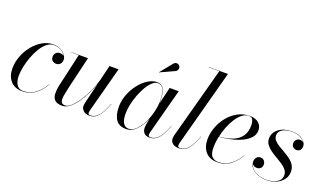

<svg xmlns="http://www.w3.org/2000/svg" viewBox="-75 -1212 2837 1685"><g transform="rotate(20 1344.0 -370.0)"><path d="M384.5 -129.5Q355 -73 302.8 -31.5Q250.5 10 178.5 10Q106.5 10 68.2 -34.5Q30 -79 30 -150Q30 -208 51.5 -264.8Q73 -321.5 110.5 -368Q148 -414.5 195.8 -442.2Q243.5 -470 296.5 -470Q337.5 -470 367 -454.2Q396.5 -438.5 412 -416.5Q427.5 -394.5 427.5 -375Q427.5 -348.5 412.8 -333.2Q398 -318 376 -318Q357.5 -318 342 -330Q326.5 -342 326.5 -368Q326.5 -388.5 340.5 -403.2Q354.5 -418 373.5 -418Q386.5 -418 397.8 -415.2Q409 -412.5 416.5 -405Q404 -428.5 374.5 -447.2Q345 -466 303 -466Q269 -466 238.8 -441.5Q208.5 -417 184 -376.8Q159.5 -336.5 141.8 -288.5Q124 -240.5 114.2 -192.8Q104.5 -145 104.5 -106.5Q104.5 -58.5 124 -26.5Q143.5 5.5 185.5 5.5Q251.5 5.5 302 -34.8Q352.5 -75 382.5 -130.5Z M623 -460 550.5 -152.5Q541.5 -113 535.8 -78.5Q530 -44 537.2 -22.8Q544.5 -1.5 574.5 -1.5Q600 -1.5 630.8 -29.5Q661.5 -57.5 692.5 -103.8Q723.5 -150 749.2 -206.2Q775 -262.5 790 -319.5L824 -460H908.5L794.5 -32Q792.5 -24 792.5 -14Q792.5 5 811 5Q855 5 887.8 -32Q920.5 -69 952 -153.5L954.5 -153Q922 -67 888.2 -28.5Q854.5 10 807.5 10Q768.5 10 748.5 -10Q728.5 -30 728.5 -52.5Q728.5 -58.5 730 -67.8Q731.5 -77 733 -85L779 -274Q763 -227.5 738.5 -177.8Q714 -128 683.8 -85.5Q653.5 -43 619.8 -16.5Q586 10 551.5 10Q503.5 10 482.5 -10.5Q461.5 -31 459.5 -65.5Q457.5 -100 465.5 -141L537.5 -457.5H467.5V-460Z M1387 -618.5 1251 -556 1250 -557 1344.5 -673Q1360.5 -688.5 1377 -684.2Q1393.5 -680 1400.5 -667.5Q1407.5 -655 1403.2 -640.2Q1399 -625.5 1387 -618.5ZM1348.5 -324Q1348.5 -312.5 1348 -300.5L1348.5 -303.5L1386 -460H1470.5L1356.5 -31Q1354.5 -23.5 1354.5 -15Q1354.5 5 1375 5Q1417.5 5 1450 -32Q1482.5 -69 1514.5 -153.5L1516.5 -153Q1484.5 -67 1450.8 -28.5Q1417 10 1367 10Q1332 10 1315.5 -9Q1299 -28 1299 -58Q1299 -74 1301 -85L1312 -145.5Q1295 -103 1270.8 -67.8Q1246.5 -32.5 1216 -11.2Q1185.5 10 1149.5 10Q1082.5 10 1052.8 -32.8Q1023 -75.5 1023 -152.5Q1023 -210 1044.2 -266.2Q1065.5 -322.5 1100.8 -368.5Q1136 -414.5 1179.2 -442.2Q1222.5 -470 1266.5 -470Q1302.5 -470 1320 -448.8Q1337.5 -427.5 1343 -394Q1348.5 -360.5 1348.5 -324ZM1346 -324Q1346 -363 1340.2 -394.8Q1334.5 -426.5 1319.2 -445.2Q1304 -464 1276 -464Q1250 -464 1224.5 -441Q1199 -418 1176.5 -379.8Q1154 -341.5 1136.5 -295.5Q1119 -249.5 1109 -203Q1099 -156.5 1099 -117.5Q1099 -57 1117.8 -28.5Q1136.5 0 1167 0Q1204 0 1236.5 -31.5Q1269 -63 1293.8 -112.8Q1318.5 -162.5 1332.2 -218.5Q1346 -274.5 1346 -324Z M1791.5 -153Q1759.5 -67 1725.8 -28.5Q1692 10 1642 10Q1603 10 1582.2 -7.5Q1561.5 -25 1561.5 -53Q1561.5 -63 1563 -70.8Q1564.5 -78.5 1566 -85L1745 -747.5H1646V-750H1824.5L1631.5 -31Q1629.5 -23.5 1629.5 -15Q1629.5 5 1650 5Q1692.5 5 1725 -32Q1757.5 -69 1789.5 -153.5Z M1925.5 -102.5Q1925.5 -40 1948.8 -17.2Q1972 5.5 2007 5.5Q2073 5.5 2123.5 -34Q2174 -73.5 2203.5 -130L2205.5 -129Q2176.5 -72 2124.2 -31Q2072 10 1999.5 10Q1927.5 10 1889.5 -34.5Q1851.5 -79 1851.5 -150Q1851.5 -207.5 1872.5 -264.2Q1893.5 -321 1931.5 -367.5Q1969.5 -414 2020.8 -442Q2072 -470 2132 -470Q2186 -470 2215.8 -443.2Q2245.5 -416.5 2245.5 -377Q2245.5 -336.5 2218.8 -306.2Q2192 -276 2147.2 -254.8Q2102.5 -233.5 2047.8 -221Q1993 -208.5 1937.5 -204Q1925.5 -149 1925.5 -102.5ZM2125 -467.5Q2092 -467.5 2062.5 -444.8Q2033 -422 2008.8 -384.2Q1984.5 -346.5 1966.2 -300.2Q1948 -254 1938 -206.5Q2010 -212.5 2062.5 -233Q2115 -253.5 2143.2 -293.2Q2171.5 -333 2171.5 -398Q2171.5 -423.5 2161.8 -445.5Q2152 -467.5 2125 -467.5Z M2637.5 -132Q2637.5 -87.5 2611.5 -55.8Q2585.5 -24 2545 -7Q2504.5 10 2461 10Q2419 10 2381.2 -3.2Q2343.5 -16.5 2319.5 -42.2Q2295.5 -68 2295.5 -105Q2295.5 -127 2308.8 -143.2Q2322 -159.5 2345.5 -159.5Q2366 -159.5 2379 -145.2Q2392 -131 2392 -109Q2392 -86 2377.5 -74Q2363 -62 2344 -62Q2329.5 -62 2318 -67.5Q2306.5 -73 2300.5 -85Q2307.5 -54.5 2331.2 -34Q2355 -13.5 2389.2 -3Q2423.5 7.5 2460.5 7.5Q2488.5 7.5 2519.2 -1.5Q2550 -10.5 2571.5 -30.5Q2593 -50.5 2593 -83.5Q2593 -111.5 2576 -132.8Q2559 -154 2532 -172Q2505 -190 2474.8 -207.2Q2444.5 -224.5 2417.8 -243.8Q2391 -263 2373.8 -286.8Q2356.5 -310.5 2356.5 -342Q2356.5 -397.5 2403.8 -433.2Q2451 -469 2524.5 -469Q2590.5 -469 2626.5 -440.2Q2662.5 -411.5 2662.5 -380Q2662.5 -353 2648.8 -340.8Q2635 -328.5 2617.5 -328.5Q2599 -328.5 2584.8 -340.2Q2570.5 -352 2570.5 -376.5Q2570.5 -396 2583.8 -409.8Q2597 -423.5 2617.5 -423.5Q2639.5 -423.5 2651.5 -409.5Q2639 -432.5 2606.5 -449.5Q2574 -466.5 2524.5 -466.5Q2499 -466.5 2471.5 -459Q2444 -451.5 2424.8 -434.2Q2405.5 -417 2405.5 -388Q2405.5 -363 2422.2 -344Q2439 -325 2465.5 -308.8Q2492 -292.5 2521.5 -276Q2551 -259.5 2577.5 -239.8Q2604 -220 2620.8 -194Q2637.5 -168 2637.5 -132Z"/></g></svg>

Font: Bodoni* 72pt
Style: Italic
Weight: 400
Italic angle: -13°
Version: Version 2.3